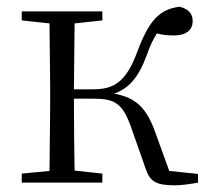

<svg xmlns="http://www.w3.org/2000/svg" viewBox="-20 -546 629 574"><path d="M415 -43C428 -3 446 8 504 8C523 8 550 4 572 0V-26L486 -35L444 -151C418 -224 385 -255 321 -266C364 -281 394 -313 419 -382C429 -411 439 -430 449 -446C464 -442 480 -440 501 -440C536 -440 556 -456 556 -483C556 -506 543 -519 517 -526C456 -518 426 -485 391 -393C357 -299 319 -279 258 -279H201L203 -476L286 -485V-512H45V-485L128 -476L130 -285V-227L128 -35L45 -27V0H286V-27L203 -36C202 -90 201 -175 201 -251H259C322 -251 345 -238 370 -171Z"/></svg>

Font: Noto Serif CJK SC Light
Style: Regular
Weight: 300
Designer: Ryoko NISHIZUKA 西塚涼子 (kana & ideographs); Frank Grießhammer (Latin, Greek & Cyrillic); Wenlong ZHANG 张文龙 (bopomofo); San
Foundry: Adobe
Version: Version 2.001;hotconv 1.1.0;makeotfexe 2.6.0